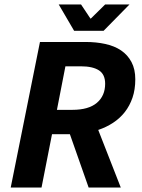

<svg xmlns="http://www.w3.org/2000/svg" viewBox="-20 -840 636 860"><path d="M304 -348Q377 -348 414 -379.5Q451 -411 451 -465Q451 -507 423 -525Q395 -543 342 -543H273L235 -348ZM363 -652Q411 -652 452 -643Q493 -634 522.5 -614Q552 -594 569 -562Q586 -530 586 -485Q586 -439 573.5 -402.5Q561 -366 539 -338Q517 -310 486.5 -290Q456 -270 420 -258L521 0H377L293 -239H213L166 0H28L159 -652ZM444 -702H312L243 -820H343L385 -757H387L451 -820H560Z"/></svg>

Font: mr_Source Sans Pro
Style: Bold Italic
Weight: 700
Italic angle: -11°
Designer: Paul D. Hunt
Foundry: Adobe Systems Incorporated
Version: Version 1.036;July 10, 2024;FontCreator 11.5.0.2430 64-bit